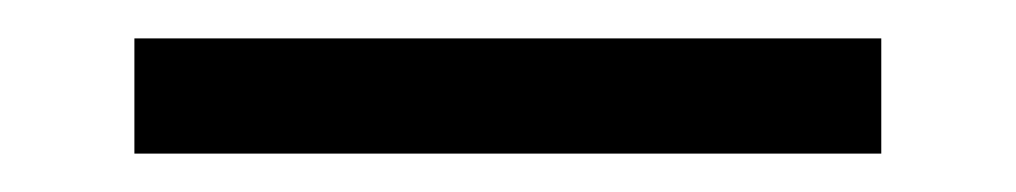

<svg xmlns="http://www.w3.org/2000/svg" viewBox="-20 -348 529 100"><path d="M50 -268V-328H439V-268Z"/></svg>

Font: DM Sans 12pt Light
Style: Regular
Weight: 300
Version: Version 4.004;gftools[0.9.30]